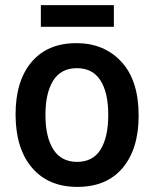

<svg xmlns="http://www.w3.org/2000/svg" viewBox="-20 -722 603 752"><path d="M283 10Q169 10 105 -65.5Q41 -141 41 -274Q41 -405 103.5 -479Q166 -553 279 -553Q388 -553 455.5 -480Q523 -407 523 -269Q523 -139 460.5 -64.5Q398 10 283 10ZM282 -88Q344 -88 374 -136.5Q404 -185 404 -272Q404 -359 373.5 -407Q343 -455 281 -455Q219 -455 188.5 -406.5Q158 -358 158 -272Q158 -185 189 -136.5Q220 -88 282 -88ZM140 -617V-702H426V-617Z"/></svg>

Font: Noto Sans Mono SemiCondensed SemiBold
Style: Regular
Weight: 600
Width: 4
Designer: Monotype Design Team
Foundry: Monotype Imaging Inc.
Version: Version 2.014; ttfautohint (v1.8.4.7-5d5b)